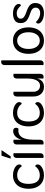

<svg xmlns="http://www.w3.org/2000/svg" viewBox="1246 -2012 778 3310"><g transform="rotate(-90 1635.0 -357.0)"><path d="M36 -255Q36 -336 64 -396.5Q92 -457 145 -489.5Q198 -522 269 -522Q318 -522 360.5 -507.5Q403 -493 429 -468Q455 -443 455 -413Q455 -380 424 -370Q399 -408 358.5 -429Q318 -450 269 -450Q193 -450 156.5 -399Q120 -348 120 -255Q120 -162 156.5 -111Q193 -60 269 -60Q318 -60 358.5 -81Q399 -102 424 -140Q455 -130 455 -97Q455 -67 429 -42Q403 -17 360.5 -2.5Q318 12 269 12Q198 12 145 -20.5Q92 -53 64 -113.5Q36 -174 36 -255Z M567 2V-455Q567 -483 581 -499.5Q595 -516 621 -516Q636 -516 649 -512V-55Q649 -27 635 -10.5Q621 6 595 6Q580 6 567 2ZM606 -720H702L595 -562H555Z M799 2V-455Q799 -483 813 -499.5Q827 -516 853 -516Q868 -516 881 -512V-375Q902 -447 941 -483Q980 -519 1031 -519Q1087 -519 1087 -469Q1087 -440 1067 -425Q1057 -430 1037 -430Q961 -430 921 -363.5Q881 -297 881 -148V-55Q881 -27 867 -10.5Q853 6 827 6Q812 6 799 2Z M1111 -255Q1111 -336 1139 -396.5Q1167 -457 1220 -489.5Q1273 -522 1344 -522Q1393 -522 1435.5 -507.5Q1478 -493 1504 -468Q1530 -443 1530 -413Q1530 -380 1499 -370Q1474 -408 1433.5 -429Q1393 -450 1344 -450Q1268 -450 1231.5 -399Q1195 -348 1195 -255Q1195 -162 1231.5 -111Q1268 -60 1344 -60Q1393 -60 1433.5 -81Q1474 -102 1499 -140Q1530 -130 1530 -97Q1530 -67 1504 -42Q1478 -17 1435.5 -2.5Q1393 12 1344 12Q1273 12 1220 -20.5Q1167 -53 1139 -113.5Q1111 -174 1111 -255Z M1626 -177V-455Q1626 -483 1640 -499.5Q1654 -516 1680 -516Q1695 -516 1708 -512V-171Q1708 -118 1736.5 -87Q1765 -56 1814 -56Q1871 -56 1903.5 -113Q1936 -170 1936 -274V-455Q1936 -483 1950 -499.5Q1964 -516 1990 -516Q2005 -516 2018 -512V-55Q2018 -27 2004 -10.5Q1990 6 1964 6Q1949 6 1936 2V-103Q1904 12 1794 12Q1718 12 1672 -37Q1626 -86 1626 -177Z M2168 2V-665Q2168 -693 2182 -709.5Q2196 -726 2222 -726Q2237 -726 2250 -722V-55Q2250 -27 2236 -10.5Q2222 6 2196 6Q2181 6 2168 2Z M2362 -255Q2362 -336 2390 -396.5Q2418 -457 2469.5 -489.5Q2521 -522 2590 -522Q2659 -522 2710.5 -489.5Q2762 -457 2790 -396.5Q2818 -336 2818 -255Q2818 -174 2790 -113.5Q2762 -53 2710.5 -20.5Q2659 12 2590 12Q2521 12 2469.5 -20.5Q2418 -53 2390 -113.5Q2362 -174 2362 -255ZM2734 -255Q2734 -344 2695 -397Q2656 -450 2590 -450Q2524 -450 2485 -397Q2446 -344 2446 -255Q2446 -166 2485 -113Q2524 -60 2590 -60Q2656 -60 2695 -113Q2734 -166 2734 -255Z M2884 -88Q2884 -118 2912 -125Q2940 -95 2979.5 -74.5Q3019 -54 3064 -54Q3108 -54 3133 -75Q3158 -96 3158 -133Q3158 -166 3134 -188Q3110 -210 3050 -229Q2963 -258 2927.5 -293.5Q2892 -329 2892 -390Q2892 -461 2938.5 -491.5Q2985 -522 3056 -522Q3131 -522 3176.5 -493Q3222 -464 3222 -422Q3222 -392 3194 -385Q3166 -418 3133.5 -438Q3101 -458 3059 -458Q3019 -458 2993.5 -439.5Q2968 -421 2968 -391Q2968 -357 2994 -335Q3020 -313 3084 -291Q3169 -263 3203.5 -228Q3238 -193 3238 -137Q3238 -62 3189 -25Q3140 12 3062 12Q3013 12 2972 -2Q2931 -16 2907.5 -39Q2884 -62 2884 -88Z"/></g></svg>

Font: Thasadith
Style: Bold
Weight: 700
Designer: Cadson Demak Co.,Ltd.
Foundry: Cadson Demak Co.,Ltd.
Version: Version 1.000; ttfautohint (v1.6)